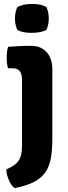

<svg xmlns="http://www.w3.org/2000/svg" viewBox="-20 -736 344 976"><path d="M246 -384V-29Q246 29 238 71Q230 113 208.5 142.5Q187 172 149.5 190.5Q112 209 54 220Q37 207 25 179.5Q13 152 12 125Q35 115 50.5 104.5Q66 94 75 80Q84 66 88 47.5Q92 29 92 3V-331Q92 -389 45 -389H21Q17 -401 15.5 -415Q14 -429 14 -443Q14 -474 21 -498Q50 -500 74 -501.5Q98 -503 117 -503H139Q188 -503 217 -471Q246 -439 246 -384ZM68 -700Q97 -716 143 -716Q190 -716 216 -700Q228 -673 228 -642Q228 -611 216 -584Q187 -569 140 -569Q93 -569 68 -584Q56 -611 56 -642Q56 -673 68 -700Z"/></svg>

Font: Signika
Style: Bold
Weight: 700
Designer: Anna Giedrys
Foundry: Anna Giedrys
Version: Version 1.001